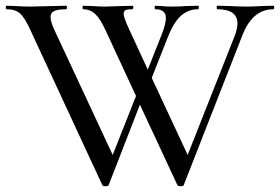

<svg xmlns="http://www.w3.org/2000/svg" viewBox="-22 -645 974 668"><path d="M439 -612.8Q421.9 -612.8 415 -609.9Q408.2 -606.9 408.2 -595.5Q408.2 -584 429.2 -539.1L492.2 -402.8L541 -525.9Q555.2 -563 555.2 -582Q555.2 -612.8 518.1 -612.8Q516.1 -612.8 516.1 -618.9Q516.1 -625 518.1 -625L538.1 -624Q556.2 -622.1 579.6 -622.1Q603 -622.1 627 -624L667 -625Q669.9 -625 669.9 -618.9Q669.9 -612.8 667 -612.8Q633.8 -612.8 608.9 -591.3Q584 -569.8 564 -521L505.9 -374L630.9 -106L794.9 -521Q803.7 -544.9 804.2 -563Q804.2 -612.8 733.9 -612.8Q731.9 -612.8 731.9 -618.9Q731.9 -625 733.9 -625L776.9 -624Q811 -622.1 835.9 -622.1Q860.8 -622.1 887.2 -624L929.2 -625Q932.1 -625 932.1 -618.9Q932.1 -612.8 929.2 -612.8Q856 -612.8 820.8 -521L617.2 -1Q616.2 2.9 606.2 2.9Q596.2 2.9 595.2 -1L464.8 -280.8L356 -1Q355 2.9 345 2.9Q335 2.9 334 -1L83 -542Q64 -584 47.4 -598.4Q30.8 -612.8 1 -612.8Q-2 -612.8 -2 -618.9Q-2 -625 1 -625L32.2 -624Q58.1 -622.1 81.1 -622.1L208 -625Q210.9 -625 210.9 -618.9Q210.9 -612.8 208 -612.8Q180.2 -612.8 167 -606.9Q153.8 -601.1 153.8 -585.4Q153.8 -569.8 168 -539.1L370.1 -106L451.2 -311L344.2 -542Q327.1 -579.1 309.6 -595.9Q292 -612.8 267.1 -612.8Q265.1 -612.8 265.1 -618.9Q265.1 -625 267.1 -625L297.9 -624Q321.8 -622.1 341.8 -622.1L439 -625Q441.9 -625 441.9 -618.9Q441.9 -612.8 439 -612.8Z"/></svg>

Font: Cormorant-Medium
Style: Regular
Weight: 500
Designer: Christian Thalmann (Catharsis Fonts)
Version: Version 3.000